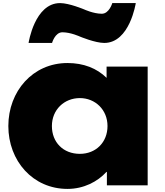

<svg xmlns="http://www.w3.org/2000/svg" viewBox="-20 -1201 1065 1243"><path d="M498 -964C498 -964 596 -923 655 -923C820 -923 859 -1181 859 -1181H707C707 -1181 687 -1112 639 -1112C585 -1112 525 -1140 525 -1140C525 -1140 428 -1181 369 -1181C204 -1181 165 -923 165 -923H317C317 -923 336 -992 384 -992C438 -992 498 -964 498 -964ZM34 -385C34 -610 192 -793 417 -793C521 -793 607 -759 670 -697V-770H936V-1H672V-88H669C612 -25 522 22 417 22C192 22 34 -160 34 -385ZM316 -385C316 -280 389 -205 497 -205C601 -205 676 -280 676 -385C676 -491 596 -566 497 -566C396 -566 316 -491 316 -385Z"/></svg>

Font: Poland Can Into
Style: BigWritings
Weight: 700
Foundry: Cannot Into Space Fonts
Version: Version 0.92